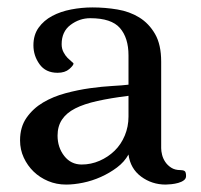

<svg xmlns="http://www.w3.org/2000/svg" viewBox="-20 -485 541 517"><path d="M223 -436Q194 -436 170 -418Q146 -400 146 -366Q146 -354 151 -344.5Q156 -335 162 -329Q168 -323 173 -319Q178 -315 178 -314Q178 -309 166.5 -299Q155 -289 135 -289Q103 -289 86.5 -312Q70 -335 70 -363Q70 -391 84 -410.5Q98 -430 120.5 -442Q143 -454 171.5 -459.5Q200 -465 229 -465Q263 -465 296 -459.5Q329 -454 355 -438Q381 -422 397.5 -393.5Q414 -365 414 -319V-86Q414 -78 416.5 -68Q419 -58 425 -49Q431 -40 441 -33.5Q451 -27 466 -27Q473 -27 477 -24.5Q481 -22 481 -11Q481 -4 475 0.5Q469 5 460 7.5Q451 10 441.5 11Q432 12 426 12Q389 12 360 -9.5Q331 -31 326 -69Q315 -49 295 -34Q275 -19 251.5 -8.5Q228 2 203.5 7Q179 12 158 12Q132 12 109.5 2.5Q87 -7 70.5 -23Q54 -39 44 -60.5Q34 -82 34 -107Q34 -143 51.5 -168Q69 -193 96 -209Q123 -225 156.5 -234Q190 -243 222.5 -247.5Q255 -252 282.5 -253.5Q310 -255 326 -257V-336Q326 -383 303 -409.5Q280 -436 223 -436ZM326 -227Q278 -221 242 -213Q206 -205 182.5 -193Q159 -181 147 -163Q135 -145 135 -120Q135 -88 153 -65Q171 -42 200 -42Q225 -42 248 -52Q271 -62 288.5 -79Q306 -96 316 -120Q326 -144 326 -171Z"/></svg>

Font: Alice
Style: Regular
Weight: 400
Designer: Cyreal (www.cyreal.org)
Foundry: Cyreal (www.cyreal.org)
Version: Version 1.010